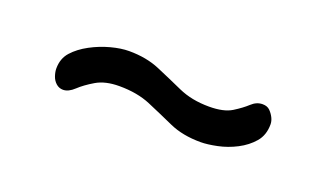

<svg xmlns="http://www.w3.org/2000/svg" viewBox="-28 -393 459 270"><g transform="rotate(20 201.5 -258.0)"><path d="M273 -215Q246 -215 226 -224Q206 -233 186 -241.5Q166 -250 139 -250Q118 -250 104.5 -242Q91 -234 82.5 -226Q74 -218 66 -218Q60 -218 55.5 -222Q51 -226 49 -232Q47 -238 47 -243Q47 -258 56 -268Q65 -278 79 -285.5Q93 -293 108 -297Q123 -301 135 -301Q161 -301 181 -292.5Q201 -284 221 -275Q241 -266 267 -266Q289 -266 301 -273.5Q313 -281 320.5 -288Q328 -295 337 -295Q344 -295 348 -291Q352 -287 354.5 -282Q357 -277 357 -272Q357 -256 348 -245.5Q339 -235 325.5 -228Q312 -221 297.5 -218Q283 -215 273 -215Z"/></g></svg>

Font: Dosis
Style: Regular
Weight: 400
Designer: EdgarTolentino, PabloImpallari, IginoMarini
Foundry: EdgarTolentino, PabloImpallari, IginoMarini
Version: Version 3.001; ttfautohint (v1.8.2)